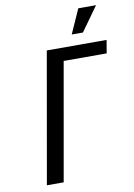

<svg xmlns="http://www.w3.org/2000/svg" viewBox="-97 -951 706 1012"><g transform="rotate(-10 256.5 -445.0)"><path d="M70 0 193 -700H513L501 -630H271L160 0ZM337 -760 395 -890H490L397 -760Z"/></g></svg>

Font: Cuprum
Style: Italic
Weight: 400
Italic angle: -10°
Designer: Jovanny Lemonad
Foundry: Jovanny Lemonad
Version: Version 3.000